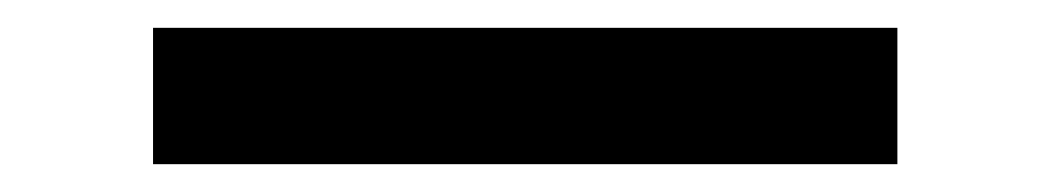

<svg xmlns="http://www.w3.org/2000/svg" viewBox="-20 -48 755 138"><path d="M90 70H625V-28H90Z"/></svg>

Font: Grotesk 02 Mince
Style: Bold
Weight: 400
Designer: Frank Adebiaye, contributions by Jérémy Landes, Ariel Martín Pérez
Foundry: Velvetyne Type Foundry
Version: Version 3.000;Glyphs 3.1.2 (3150)